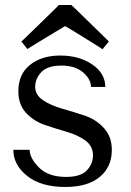

<svg xmlns="http://www.w3.org/2000/svg" viewBox="-20 -732 520 764"><path d="M399 -386H342Q342 -417 310.5 -444Q279 -471 224 -471Q169 -471 144.5 -445Q120 -419 120 -387Q120 -354 151.5 -333Q183 -312 227.5 -299.5Q272 -287 317 -272Q362 -257 393.5 -222.5Q425 -188 425 -135Q425 -68 377 -28Q329 12 240 12Q143 12 88 -32Q33 -76 33 -136H98Q98 -103 135 -65.5Q172 -28 243 -28Q301 -28 325.5 -54Q350 -80 350 -114Q350 -151 319.5 -173Q289 -195 245.5 -207.5Q202 -220 158 -235Q114 -250 83.5 -283Q53 -316 53 -369Q53 -437 99.5 -474Q146 -511 220 -511Q295 -511 347 -475.5Q399 -440 399 -386ZM239 -628 202 -606Q164 -583 126 -560L89 -537L65 -567Q65 -566 102.5 -602.5Q140 -639 177.5 -675.5Q215 -712 214 -712H264Q263 -713 279 -698Q295 -683 316.5 -661.5Q338 -640 360.5 -618.5Q383 -597 398 -582L413 -567L388 -536Q389 -536 351.5 -559.5Q314 -583 276.5 -606Q239 -629 239 -628Z"/></svg>

Font: Tenor Sans
Style: Regular
Weight: 400
Designer: Denis Masharov
Foundry: Denis Masharov
Version: Version 1.1